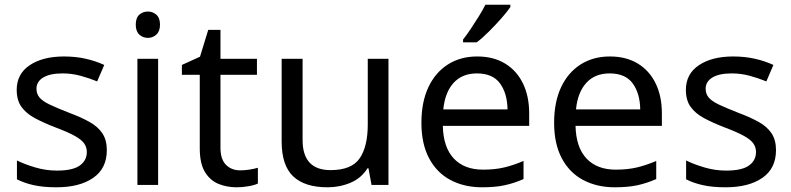

<svg xmlns="http://www.w3.org/2000/svg" viewBox="-20 -786 3363 816"><path d="M434 -148Q434 -70 376 -30Q318 10 220 10Q164 10 123.5 1Q83 -8 52 -24V-104Q84 -88 129.5 -74.5Q175 -61 222 -61Q289 -61 319 -82.5Q349 -104 349 -140Q349 -160 338 -176Q327 -192 298.5 -208Q270 -224 217 -244Q165 -264 128 -284Q91 -304 71 -332Q51 -360 51 -404Q51 -472 106.5 -509Q162 -546 252 -546Q301 -546 343.5 -536.5Q386 -527 423 -510L393 -440Q359 -454 322 -464Q285 -474 246 -474Q192 -474 163.5 -456.5Q135 -439 135 -409Q135 -387 148 -371.5Q161 -356 191.5 -341.5Q222 -327 273 -307Q324 -288 360 -268Q396 -248 415 -219.5Q434 -191 434 -148Z M609 -737Q629 -737 644.5 -723.5Q660 -710 660 -681Q660 -653 644.5 -639Q629 -625 609 -625Q587 -625 572 -639Q557 -653 557 -681Q557 -710 572 -723.5Q587 -737 609 -737ZM652 -536V0H564V-536Z M1001 -62Q1021 -62 1042 -65.5Q1063 -69 1076 -73V-6Q1062 1 1036 5.5Q1010 10 986 10Q944 10 908.5 -4.5Q873 -19 851 -55Q829 -91 829 -156V-468H753V-510L830 -545L865 -659H917V-536H1072V-468H917V-158Q917 -109 940.5 -85.5Q964 -62 1001 -62Z M1631 -536V0H1559L1546 -71H1542Q1516 -29 1470 -9.5Q1424 10 1372 10Q1275 10 1226 -36.5Q1177 -83 1177 -185V-536H1266V-191Q1266 -63 1385 -63Q1474 -63 1508.5 -113Q1543 -163 1543 -257V-536Z M2008 -546Q2077 -546 2126.5 -516Q2176 -486 2202.5 -431.5Q2229 -377 2229 -304V-251H1862Q1864 -160 1908.5 -112.5Q1953 -65 2033 -65Q2084 -65 2123.5 -74.5Q2163 -84 2205 -102V-25Q2164 -7 2124 1.5Q2084 10 2029 10Q1953 10 1894.5 -21Q1836 -52 1803.5 -113.5Q1771 -175 1771 -264Q1771 -352 1800.5 -415Q1830 -478 1883.5 -512Q1937 -546 2008 -546ZM2007 -474Q1944 -474 1907.5 -433.5Q1871 -393 1864 -321H2137Q2136 -389 2105 -431.5Q2074 -474 2007 -474ZM2149 -756Q2137 -738 2112 -709.5Q2087 -681 2058.5 -652.5Q2030 -624 2006 -606H1948V-618Q1963 -637 1980.5 -663Q1998 -689 2015 -716.5Q2032 -744 2043 -766H2149Z M2572 -546Q2641 -546 2690.5 -516Q2740 -486 2766.5 -431.5Q2793 -377 2793 -304V-251H2426Q2428 -160 2472.5 -112.5Q2517 -65 2597 -65Q2648 -65 2687.5 -74.5Q2727 -84 2769 -102V-25Q2728 -7 2688 1.5Q2648 10 2593 10Q2517 10 2458.5 -21Q2400 -52 2367.5 -113.5Q2335 -175 2335 -264Q2335 -352 2364.5 -415Q2394 -478 2447.5 -512Q2501 -546 2572 -546ZM2571 -474Q2508 -474 2471.5 -433.5Q2435 -393 2428 -321H2701Q2700 -389 2669 -431.5Q2638 -474 2571 -474Z M3278 -148Q3278 -70 3220 -30Q3162 10 3064 10Q3008 10 2967.5 1Q2927 -8 2896 -24V-104Q2928 -88 2973.5 -74.5Q3019 -61 3066 -61Q3133 -61 3163 -82.5Q3193 -104 3193 -140Q3193 -160 3182 -176Q3171 -192 3142.5 -208Q3114 -224 3061 -244Q3009 -264 2972 -284Q2935 -304 2915 -332Q2895 -360 2895 -404Q2895 -472 2950.5 -509Q3006 -546 3096 -546Q3145 -546 3187.5 -536.5Q3230 -527 3267 -510L3237 -440Q3203 -454 3166 -464Q3129 -474 3090 -474Q3036 -474 3007.5 -456.5Q2979 -439 2979 -409Q2979 -387 2992 -371.5Q3005 -356 3035.5 -341.5Q3066 -327 3117 -307Q3168 -288 3204 -268Q3240 -248 3259 -219.5Q3278 -191 3278 -148Z"/></svg>

Font: Noto Sans Gothic
Style: Regular
Weight: 400
Designer: Monotype Design Team
Foundry: Monotype Imaging Inc.
Version: Version 2.001; ttfautohint (v1.8.4.7-5d5b)